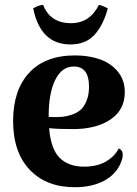

<svg xmlns="http://www.w3.org/2000/svg" viewBox="-20 -760 567 794"><path d="M289.1 14.2Q171.4 14.2 102.8 -58.1Q34.2 -130.4 34.2 -259.8Q34.2 -387.2 100.6 -459Q167 -530.8 290 -530.8Q348.6 -530.8 394.5 -514.2Q440.4 -497.6 468.3 -462.6Q496.1 -427.7 496.1 -378.9Q496.1 -306.2 437.3 -266.1Q378.4 -226.1 280.8 -226.1Q218.3 -226.1 183.1 -230Q189.9 -144.5 226.3 -107.7Q262.7 -70.8 328.1 -70.8Q380.9 -70.8 417.2 -91.6Q453.6 -112.3 471.2 -146Q499 -134.3 480 -87.9Q460.4 -39.1 410.4 -12.5Q360.4 14.2 289.1 14.2ZM117.2 -725.1Q134.3 -736.8 158.2 -740.2Q187.5 -664.1 273.9 -664.1Q351.6 -664.1 389.2 -740.2Q405.8 -736.3 425.8 -725.1Q407.2 -655.8 370.8 -616Q334.5 -576.2 271 -576.2Q147.9 -576.2 117.2 -725.1ZM181.2 -276.9Q187 -275.9 200.2 -275.9Q221.7 -275.4 238.8 -277.1Q255.9 -278.8 277.3 -285.9Q298.8 -293 313.5 -305.9Q328.1 -318.8 338.1 -343.5Q348.1 -368.2 348.1 -401.9Q348.1 -484.9 285.2 -484.9Q235.8 -484.9 208.5 -429.9Q181.2 -375 181.2 -277.8Z"/></svg>

Font: Arima
Style: Bold
Weight: 700
Designer: Joana Correia and Natanael Gama
Foundry: NDISCOVER
Version: Version 1.100;Glyphs 3.1.2 (3151)